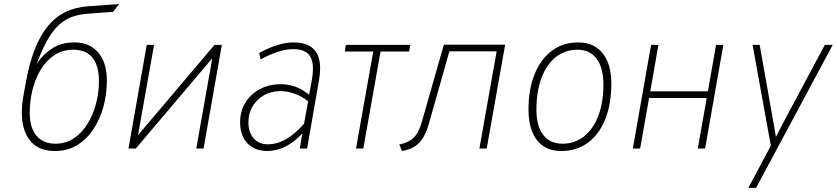

<svg xmlns="http://www.w3.org/2000/svg" viewBox="-20 -732 4123 946"><path d="M251.5 12Q181 12 142.2 -24.5Q103.5 -61 92.5 -121.8Q81.5 -182.5 94.5 -255L107.5 -327Q124 -418 150.2 -486.2Q176.5 -554.5 213.8 -600.8Q251 -647 300.5 -671.8Q350 -696.5 412.5 -701L566.5 -712L537.5 -674L406.5 -664Q349.5 -659.5 308.8 -637Q268 -614.5 237 -571.5Q206 -528.5 178.5 -462Q172 -446.5 167.2 -433.8Q162.5 -421 159.5 -412Q162.5 -418 166.2 -424Q170 -430 174.5 -436Q199.5 -470 242 -496.5Q284.5 -523 347.5 -523Q421 -523 463.8 -473.5Q506.5 -424 506.5 -334Q506.5 -269 489.8 -207Q473 -145 440.5 -95.8Q408 -46.5 360.5 -17.2Q313 12 251.5 12ZM253.5 -24Q304 -24 343.8 -50.5Q383.5 -77 411 -121.5Q438.5 -166 453 -220.8Q467.5 -275.5 467.5 -332Q467.5 -408 435.8 -447.5Q404 -487 341.5 -487Q288 -487 247.8 -460.2Q207.5 -433.5 180.5 -388.8Q153.5 -344 140 -288.8Q126.5 -233.5 126.5 -177Q126.5 -103.5 159.2 -63.8Q192 -24 253.5 -24Z M613 0 703 -511H739L660 -66L1037 -511H1073L983 0H947L1026 -445L649 0Z M1297 12Q1235 12 1199 -26Q1163 -64 1163 -130Q1163 -184 1189 -226.2Q1215 -268.5 1260.2 -292.8Q1305.5 -317 1363 -317Q1403 -317 1437 -304.2Q1471 -291.5 1503 -265L1515 -330Q1531 -414 1509.5 -452Q1488 -490 1425 -490Q1391.5 -490 1350.2 -477Q1309 -464 1264 -439L1257 -471Q1306.5 -498 1348 -510.5Q1389.5 -523 1426 -523Q1479 -523 1510.5 -502.2Q1542 -481.5 1552.2 -440.5Q1562.5 -399.5 1552 -338L1493 0H1457L1470 -75Q1431 -32.5 1387.2 -10.2Q1343.5 12 1297 12ZM1299 -21Q1345 -21 1389 -46Q1433 -71 1478 -122L1498 -233Q1466 -258 1431.2 -270.5Q1396.5 -283 1361 -283Q1316 -283 1280.5 -262.8Q1245 -242.5 1224.5 -208Q1204 -173.5 1204 -130Q1204 -80 1229.8 -50.5Q1255.5 -21 1299 -21Z M1734 0 1819 -478H1679L1684 -511H2001L1996 -478H1855L1770 0Z M1961 12 1947 -20Q1991.5 -28.5 2017 -52.2Q2042.5 -76 2058 -130L2167 -512H2469L2378 0H2342L2427 -479H2194L2093 -122Q2075 -58.5 2044.8 -27.8Q2014.5 3 1961 12Z M2745 12Q2668 12 2626 -41Q2584 -94 2584 -193Q2584 -293 2614.2 -367.2Q2644.5 -441.5 2699.5 -482.2Q2754.5 -523 2829 -523Q2906.5 -523 2949.2 -469.8Q2992 -416.5 2992 -321Q2992 -219 2962 -144.2Q2932 -69.5 2876.5 -28.8Q2821 12 2745 12ZM2751 -24Q2812 -24 2857.5 -60Q2903 -96 2928 -161.5Q2953 -227 2953 -315Q2953 -397 2920 -442Q2887 -487 2826 -487Q2764 -487 2718.5 -450.8Q2673 -414.5 2648 -348.2Q2623 -282 2623 -192Q2623 -111 2656.2 -67.5Q2689.5 -24 2751 -24Z M3098 0 3188 -511H3224L3184 -282H3468L3508 -511H3544L3454 0H3418L3462 -249H3178L3134 0Z M3667 194 3778 -14 3688 -511H3723L3785 -161Q3789.5 -135.5 3794 -109.8Q3798.5 -84 3803 -57Q3816.5 -84 3830 -109.8Q3843.5 -135.5 3857 -161L4044 -511H4083L3705 194Z"/></svg>

Font: Overpass Thin
Style: Italic
Weight: 250
Italic angle: -10°
Designer: Delve Withrington, Dave Bailey, Thomas Jockin
Foundry: Delve Fonts LLC
Version: Version 4.000